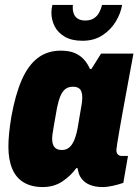

<svg xmlns="http://www.w3.org/2000/svg" viewBox="-20 -745 560 777"><path d="M153 12Q108 12 76.5 -6.5Q45 -25 29.5 -62Q14 -99 14 -151Q14 -177 17 -207Q20 -237 26 -273Q42 -362 68 -421.5Q94 -481 133 -510.5Q172 -540 226 -540Q259 -540 281 -531Q303 -522 318.5 -505.5Q334 -489 344 -466H350L389 -528H520L496 -398Q492 -376 486 -344Q480 -312 474 -278Q468 -244 462.5 -213Q457 -182 454 -161.5Q451 -141 451 -138Q451 -126 457 -120Q463 -114 472 -114H498L479 -5Q459 2 436.5 7Q414 12 394 12Q366 12 343.5 3Q321 -6 308 -25Q302 -33 299 -43Q296 -53 294 -64L289 -65Q266 -33 232 -10.5Q198 12 153 12ZM230 -138Q244 -138 254 -144Q264 -150 271.5 -161Q279 -172 284.5 -188.5Q290 -205 294 -226Q302 -275 306.5 -299.5Q311 -324 312 -334.5Q313 -345 313 -350Q313 -364 309.5 -374Q306 -384 297.5 -389Q289 -394 275 -394Q257 -394 245 -385Q233 -376 225 -357.5Q217 -339 211 -310Q202 -259 197.5 -234Q193 -209 192 -199Q191 -189 191 -184Q191 -161 200.5 -149.5Q210 -138 230 -138ZM314 -580Q270 -580 242 -596.5Q214 -613 201 -639Q188 -665 188 -694Q188 -702 189 -709.5Q190 -717 192 -725H275Q273 -707 277.5 -692.5Q282 -678 294 -670Q306 -662 325 -662Q346 -662 360 -671Q374 -680 381.5 -694.5Q389 -709 393 -725H474Q469 -692 449 -658.5Q429 -625 395 -602.5Q361 -580 314 -580Z"/></svg>

Font: Archivo Condensed Black
Style: Italic
Weight: 900
Width: 3
Italic angle: -10°
Designer: Hector Gatti
Foundry: Omnibus-Type
Version: Version 2.001